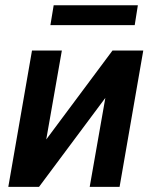

<svg xmlns="http://www.w3.org/2000/svg" viewBox="-20 -724 602 744"><path d="M514.2 -703.6H188L175.3 -626.5H502ZM159.2 -183.6 219.7 -528.3H104L12.2 0H131.3L388.2 -344.7L327.6 0H443.4L535.2 -528.3H416Z"/></svg>

Font: Roboto Medium
Style: Italic
Weight: 500
Italic angle: -12°
Designer: Google
Version: Version 2.137; 2017